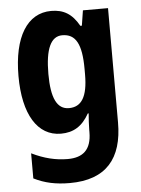

<svg xmlns="http://www.w3.org/2000/svg" viewBox="-55 -601 651 884"><g transform="rotate(-5 270.0 -158.5)"><path d="M215 -557C104 -557 39 -452 39 -271C39 -94 103 10 211 10C269 10 310 -15 342 -72H346C344 -49 342 -18 342 4V14C342 96 302 129 232 129C177 129 123 116 66 88V204C116 229 167 240 232 240C400 240 477 148 477 -19V-547H361L350 -477H343C311 -534 272 -557 215 -557ZM256 -441C318 -441 345 -393 345 -277V-252C345 -149 316 -104 258 -104C203 -104 177 -157 177 -269C177 -384 203 -441 256 -441Z"/></g></svg>

Font: Noto Sans Arabic UI Cn
Style: Bold
Weight: 700
Width: 3
Designer: Monotype Design Team, Nadine Chahine and Nizar Qandah
Foundry: Monotype Imaging Inc.
Version: Version 2.010